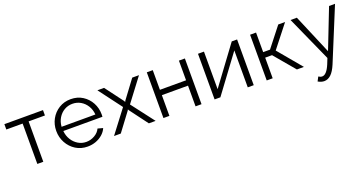

<svg xmlns="http://www.w3.org/2000/svg" viewBox="-39 -1184 3885 2056"><g transform="rotate(-20 1903.5 -156.0)"><path d="M205 0V-460H19V-521H459V-460H273V0Z M777 10Q702 10 643 -27Q584 -64 550 -126Q516 -188 516 -262Q516 -335 549.5 -396Q583 -457 642 -493.5Q701 -530 776 -530Q853 -530 911 -493Q969 -456 1001.5 -395.5Q1034 -335 1034 -263Q1034 -247 1033 -236H587Q592 -180 619 -136.5Q646 -93 688 -67.5Q730 -42 780 -42Q831 -42 876 -68Q921 -94 940 -136L999 -120Q983 -82 949.5 -52.5Q916 -23 872 -6.5Q828 10 777 10ZM585 -285H970Q966 -341 939 -384.5Q912 -428 870 -452.5Q828 -477 777 -477Q726 -477 684 -452.5Q642 -428 615.5 -384.5Q589 -341 585 -285Z M1155 -521 1308 -317 1316 -302 1324 -317 1476 -521H1553L1355 -259L1553 0H1476L1324 -203L1316 -217L1308 -203L1156 0H1079L1276 -259L1079 -521Z M1642 0V-521H1710V-297H2008V-521H2076V0H2008V-236H1710V0Z M2225 0V-520H2293V-92L2610 -521H2671V0H2603V-421L2291 0Z M2819 0V-521H2887V-298H2965L3140 -521H3218L3019 -268L3243 0H3163L2965 -235H2887V0Z M3397 218Q3364 218 3327 197L3352 149Q3373 163 3393 163Q3443 163 3486 61L3512 -4L3280 -521H3352L3543 -70L3719 -521H3787L3539 82Q3509 153 3474 185.5Q3439 218 3397 218Z"/></g></svg>

Font: Raleway
Style: Regular
Weight: 400
Designer: Matt McInerney, Pablo Impallari, Rodrigo Fuenzalida
Foundry: Matt McInerney, Pablo Impallari, Rodrigo Fuenzalida
Version: Version 4.101;RELEASE